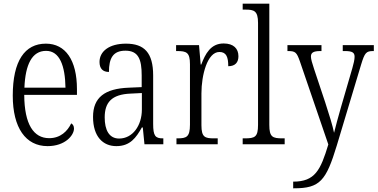

<svg xmlns="http://www.w3.org/2000/svg" viewBox="-20 -780 2041 1038"><path d="M237 10C333 10 380 -49 380 -85C380 -100 373 -109 365 -113C345 -71 307 -33 246 -33C162 -33 112 -107 111 -267H396V-298C396 -455 334 -544 228 -544C114 -544 49 -451 49 -263C49 -89 119 10 237 10ZM334 -306H112C117 -431 153 -505 229 -505C303 -505 332 -424 334 -306Z M609 10C684 10 716 -36 747 -91H752L761 0H863V-32H860C820 -32 808 -45 808 -110V-372C808 -495 760 -544 661 -544C571 -544 518 -503 518 -445C518 -409 536 -391 569 -391C569 -464 590 -506 658 -506C729 -506 746 -458 746 -372V-309L677 -306C546 -301 483 -253 483 -148C483 -41 537 10 609 10ZM624 -31C570 -31 546 -77 546 -145C546 -225 582 -270 687 -274L747 -277V-188C747 -101 697 -31 624 -31Z M934 0H1157V-32H1137C1088 -32 1069 -38 1069 -103V-275C1069 -374 1101 -499 1166 -499C1204 -499 1214 -471 1214 -422C1253 -422 1269 -444 1269 -476C1269 -517 1243 -545 1189 -545C1119 -545 1090 -489 1068 -431H1065L1056 -536H932V-504H937C988 -504 1007 -497 1007 -433V-106C1007 -39 988 -32 939 -32H934Z M1292 0H1519V-32H1508C1453 -32 1436 -39 1436 -105V-760H1292V-728H1307C1353 -728 1375 -722 1375 -656V-105C1375 -39 1358 -32 1303 -32H1292Z M1565 202V238H1570C1710 238 1743 197 1801 6L1932 -430C1952 -496 1960 -504 1998 -504H2001V-536H1833V-504H1845C1886 -504 1897 -495 1897 -473C1897 -458 1892 -436 1885 -412L1823 -199C1808 -145 1795 -100 1786 -62C1779 -98 1760 -160 1738 -227L1678 -407C1667 -440 1661 -461 1661 -474C1661 -494 1672 -504 1712 -504H1718V-536H1534V-504H1537C1577 -504 1584 -497 1601 -449L1755 1C1713 140 1683 202 1565 202Z"/></svg>

Font: Noto Serif Sinhala Condensed Light
Style: Regular
Weight: 300
Width: 3
Designer: Jelle Bosma - Monotype Design Team
Foundry: Monotype Imaging Inc.
Version: Version 2.007